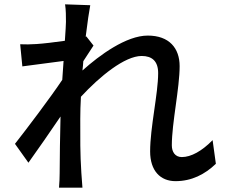

<svg xmlns="http://www.w3.org/2000/svg" viewBox="-20 -821 1040 885"><path d="M284 -720C284 -709 282 -676 279 -633C231 -626 179 -620 148 -618C119 -616 98 -616 73 -617L83 -515C143 -523 226 -534 273 -540C271 -511 269 -482 267 -453C213 -372 104 -228 49 -158L111 -71C153 -129 212 -215 259 -284C256 -173 256 -116 255 -22C255 -6 254 23 252 44H360C358 23 356 -6 355 -24C349 -115 350 -186 350 -273C350 -304 351 -339 353 -375C440 -469 555 -563 633 -563C681 -563 709 -539 709 -484C709 -390 672 -233 672 -123C672 -34 719 14 789 14C863 14 924 -17 975 -66L960 -175C911 -125 861 -97 818 -97C787 -97 772 -121 772 -151C772 -254 808 -415 808 -516C808 -599 760 -657 661 -657C562 -657 439 -567 360 -496C362 -511 363 -525 364 -539C380 -564 399 -593 411 -611L378 -653L375 -652C383 -718 391 -771 396 -797L280 -801C284 -774 284 -746 284 -720Z"/></svg>

Font: Source Han Sans JP Medium
Style: Regular
Weight: 500
Designer: Ryoko NISHIZUKA 西塚涼子 (kana, bopomofo & ideographs); Paul D. Hunt (Latin, Greek & Cyrillic); Sandoll Communications 산돌커뮤니
Foundry: Adobe
Version: Version 2.002;hotconv 1.0.116;makeotfexe 2.5.65601